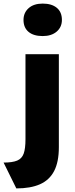

<svg xmlns="http://www.w3.org/2000/svg" viewBox="-62 -835 420 1070"><path d="M-42 71Q7 71 33.5 60Q60 49 70 21Q80 -7 80 -59V-533H266V-15Q266 68 239.5 118.5Q213 169 160.5 192Q108 215 29 215ZM69 -724Q69 -764 97.5 -789.5Q126 -815 176 -815Q226 -815 254.5 -791.5Q283 -768 283 -724Q283 -684 254 -659Q225 -634 176 -634Q125 -634 97 -657.5Q69 -681 69 -724Z"/></svg>

Font: Mach ExtraBold
Style: Regular
Weight: 800
Version: Version 1.002